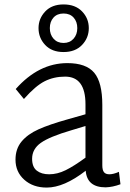

<svg xmlns="http://www.w3.org/2000/svg" viewBox="-20 -832 585 867"><path d="M50 0ZM524 0Q489 13 457 14Q373 14 367 -61Q269 15 191 15Q129 15 89.5 -20.5Q50 -56 50 -111Q50 -160 77.5 -193Q105 -226 154 -248Q203 -270 285 -293L366 -316V-361Q366 -486 274 -486Q223 -486 181.5 -465Q140 -444 88 -385L51 -430Q155 -547 284 -547Q369 -547 405.5 -503.5Q442 -460 442 -358V-86Q442 -64 449.5 -54.5Q457 -45 474 -45Q492 -45 517 -56ZM202 -45Q239 -45 276.5 -63.5Q314 -82 366 -120V-263L303 -244Q204 -215 164.5 -187Q125 -159 125 -115Q125 -78 146 -61.5Q167 -45 202 -45ZM154 -705Q154 -748 184 -780Q214 -812 267 -812Q320 -812 350.5 -780.5Q381 -749 381 -705Q381 -661 350.5 -629Q320 -597 267 -597Q214 -597 184 -629Q154 -661 154 -705ZM329 -705Q329 -734 312.5 -752.5Q296 -771 267 -771Q238 -771 221.5 -752.5Q205 -734 205 -705Q205 -676 222 -657Q239 -638 267 -638Q295 -638 312 -657Q329 -676 329 -705Z"/></svg>

Font: Martel Sans Light
Style: Regular
Weight: 300
Designer: Dan Reynolds and Mathieu Réguer
Foundry: Dan Reynolds and Mathieu Réguer
Version: Version 1.002; ttfautohint (v1.1) -l 5 -r 5 -G 72 -x 0 -D la